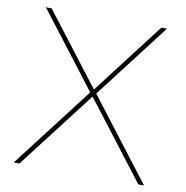

<svg xmlns="http://www.w3.org/2000/svg" viewBox="-81 -810 858 888"><g transform="rotate(10 347.5 -366.0)"><path d="M653.3 0H626.5L347.7 -363.3L68.4 0H41.5L333.5 -380.4L63.5 -732.4H90.3L348.1 -396.5L605.5 -732.4H632.3L361.8 -379.9Z"/></g></svg>

Font: Kumbh Sans Thin
Style: Regular
Weight: 250
Version: Version 1.004